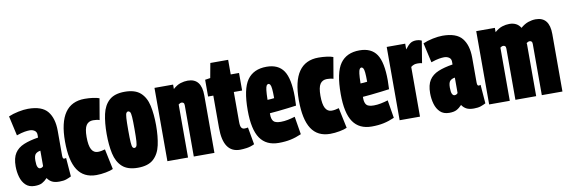

<svg xmlns="http://www.w3.org/2000/svg" viewBox="-50 -1028 4179 1411"><g transform="rotate(-10 2039.5 -323.0)"><path d="M5 -156Q5 -218 28 -253.5Q51 -289 95.5 -307.5Q140 -326 204 -336V-357Q204 -378 188.5 -388.5Q173 -399 152 -399Q137 -399 114.5 -395.5Q92 -392 54 -379L21 -526Q53 -540 94.5 -548.5Q136 -557 167 -557Q271 -557 313 -505Q355 -453 355 -360V-176Q355 -160 358.5 -155Q362 -150 366 -150Q375 -150 381 -153L392 -13Q375 -4 354.5 3Q334 10 303 10Q268 10 247.5 -1Q227 -12 214 -32Q194 -11 174 -0.5Q154 10 119 10Q77 10 52 -14Q27 -38 16 -76Q5 -114 5 -156ZM155 -172Q155 -138 162 -124.5Q169 -111 180 -111Q195 -111 204 -123V-238Q182 -235 168.5 -222.5Q155 -210 155 -172Z M394 -273Q394 -557 590 -557Q621 -557 651.5 -553Q682 -549 699 -542L672 -384Q653 -391 624 -391Q590 -391 573 -365.5Q556 -340 556 -278Q556 -214 572 -185Q588 -156 619 -156Q632 -156 645.5 -158.5Q659 -161 673 -165L705 -13Q687 -4 650 3Q613 10 579 10Q485 10 439.5 -60Q394 -130 394 -273Z M705 -274Q705 -357 719 -421Q733 -485 773 -521Q813 -557 889 -557Q966 -557 1006 -521Q1046 -485 1060 -421Q1074 -357 1074 -274Q1074 -191 1060 -127Q1046 -63 1006 -26.5Q966 10 889 10Q813 10 773 -26.5Q733 -63 719 -127Q705 -191 705 -274ZM866 -274Q866 -213 868 -184Q870 -155 875 -146.5Q880 -138 889 -138Q898 -138 903.5 -146.5Q909 -155 911 -184Q913 -213 913 -274Q913 -336 911 -364.5Q909 -393 903.5 -401.5Q898 -410 889 -410Q880 -410 875 -401.5Q870 -393 868 -364.5Q866 -336 866 -274Z M1110 0V-547H1249V-514Q1278 -540 1305.5 -548.5Q1333 -557 1359 -557Q1461 -557 1461 -429V0H1307V-382Q1307 -396 1301 -401Q1295 -406 1288 -406Q1276 -406 1264 -396V0Z M1651 10Q1526 10 1526 -175V-416H1487V-541L1526 -547L1546 -656H1679V-547H1741V-416H1679V-194Q1679 -160 1687.5 -149Q1696 -138 1709 -138Q1724 -138 1736 -141L1759 -12Q1730 2 1701 6Q1672 10 1651 10Z M1940 10Q1847 10 1801.5 -56Q1756 -122 1756 -265Q1756 -424 1803 -490.5Q1850 -557 1947 -557Q2035 -557 2074.5 -498Q2114 -439 2114 -303Q2114 -292 2113 -272Q2112 -252 2112 -238Q2088 -235 2050 -230Q2012 -225 1974.5 -221.5Q1937 -218 1913 -216V-206Q1913 -173 1926.5 -156.5Q1940 -140 1982 -140Q2008 -140 2035 -145.5Q2062 -151 2088 -159L2110 -25Q2069 -7 2029 1.5Q1989 10 1940 10ZM1913 -316Q1924 -316 1939 -317.5Q1954 -319 1963 -320Q1963 -366 1960.5 -389.5Q1958 -413 1952.5 -421.5Q1947 -430 1939 -430Q1931 -430 1925.5 -421.5Q1920 -413 1917 -389Q1914 -365 1913 -316Z M2139 -273Q2139 -557 2335 -557Q2366 -557 2396.5 -553Q2427 -549 2444 -542L2417 -384Q2398 -391 2369 -391Q2335 -391 2318 -365.5Q2301 -340 2301 -278Q2301 -214 2317 -185Q2333 -156 2364 -156Q2377 -156 2390.5 -158.5Q2404 -161 2418 -165L2450 -13Q2432 -4 2395 3Q2358 10 2324 10Q2230 10 2184.5 -60Q2139 -130 2139 -273Z M2634 10Q2541 10 2495.5 -56Q2450 -122 2450 -265Q2450 -424 2497 -490.5Q2544 -557 2641 -557Q2729 -557 2768.5 -498Q2808 -439 2808 -303Q2808 -292 2807 -272Q2806 -252 2806 -238Q2782 -235 2744 -230Q2706 -225 2668.5 -221.5Q2631 -218 2607 -216V-206Q2607 -173 2620.5 -156.5Q2634 -140 2676 -140Q2702 -140 2729 -145.5Q2756 -151 2782 -159L2804 -25Q2763 -7 2723 1.5Q2683 10 2634 10ZM2607 -316Q2618 -316 2633 -317.5Q2648 -319 2657 -320Q2657 -366 2654.5 -389.5Q2652 -413 2646.5 -421.5Q2641 -430 2633 -430Q2625 -430 2619.5 -421.5Q2614 -413 2611 -389Q2608 -365 2607 -316Z M2981 -547V-504Q3002 -532 3019.5 -544.5Q3037 -557 3065 -557Q3072 -557 3082 -555.5Q3092 -554 3105 -548L3078 -384Q3068 -387 3058 -387.5Q3048 -388 3043 -388Q3030 -388 3019 -384.5Q3008 -381 2995 -371V0H2843V-547Z M3098 -156Q3098 -218 3121 -253.5Q3144 -289 3188.5 -307.5Q3233 -326 3297 -336V-357Q3297 -378 3281.5 -388.5Q3266 -399 3245 -399Q3230 -399 3207.5 -395.5Q3185 -392 3147 -379L3114 -526Q3146 -540 3187.5 -548.5Q3229 -557 3260 -557Q3364 -557 3406 -505Q3448 -453 3448 -360V-176Q3448 -160 3451.5 -155Q3455 -150 3459 -150Q3468 -150 3474 -153L3485 -13Q3468 -4 3447.5 3Q3427 10 3396 10Q3361 10 3340.5 -1Q3320 -12 3307 -32Q3287 -11 3267 -0.5Q3247 10 3212 10Q3170 10 3145 -14Q3120 -38 3109 -76Q3098 -114 3098 -156ZM3248 -172Q3248 -138 3255 -124.5Q3262 -111 3273 -111Q3288 -111 3297 -123V-238Q3275 -235 3261.5 -222.5Q3248 -210 3248 -172Z M3511 0V-547H3650V-515Q3679 -540 3706 -548.5Q3733 -557 3759 -557Q3817 -557 3843 -513Q3872 -538 3900.5 -547.5Q3929 -557 3956 -557Q4058 -557 4058 -429V0H3904V-382Q3904 -396 3898 -401Q3892 -406 3885 -406Q3873 -406 3860 -396Q3862 -393 3862 -388V0H3707V-382Q3707 -396 3701 -401Q3695 -406 3688 -406Q3676 -406 3665 -397V0Z"/></g></svg>

Font: Georama ExtraCondensed ExtraBold
Style: Regular
Weight: 800
Width: 2
Designer: Jean-Baptiste Levee
Foundry: Production Type
Version: Version 1.000